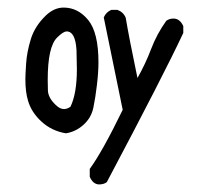

<svg xmlns="http://www.w3.org/2000/svg" viewBox="-20 -359 540 507"><path d="M242 128Q226 128 217 108V87Q250 42 304 -69L254 -313Q260 -327 274 -333H290Q306 -327 312 -312Q321 -258 343 -153Q364 -190 379 -229.5Q394 -269 419 -304Q427 -310 438 -310Q455 -310 464 -290V-272Q413 -163 262 122Q254 128 242 128ZM154 -7Q117 -13 90 -37.5Q63 -62 54 -93Q47 -116 47 -150Q47 -161 49 -191.5Q51 -222 61.5 -256Q72 -290 101 -318Q123 -339 148 -339Q186 -339 213 -306Q240 -273 240 -194Q240 -169 236 -135Q232 -101 226.5 -74.5Q221 -48 200.5 -29.5Q180 -11 154 -7ZM149 -71Q157 -71 166 -77Q183 -112 183 -176L182 -227Q179 -276 156 -276Q147 -276 131 -260Q106 -236 106 -148Q106 -140 106.5 -120.5Q107 -101 127 -82Q138 -71 149 -71Z"/></svg>

Font: Xiaolai Mono SC
Style: Regular
Weight: 400
Monospace: yes
Designer: LXGW / Nozomi Seto
Version: Version 3.113;September 30, 2024